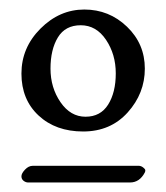

<svg xmlns="http://www.w3.org/2000/svg" viewBox="-20 -544 349 403"><path d="M49 -196H271Q276 -196 280.5 -192.5Q285 -189 285 -186.5Q285 -184 284 -182Q273 -161 253 -161H39Q34 -161 29.5 -164.5Q25 -168 25 -174Q25 -180 32.5 -188Q40 -196 49 -196ZM207 -324.5Q223 -350 223 -390Q223 -430 202.5 -460.5Q182 -491 149.5 -491Q117 -491 101.5 -465.5Q86 -440 86 -400Q86 -360 107 -329.5Q128 -299 159.5 -299Q191 -299 207 -324.5ZM61 -301.5Q25 -335 25 -389.5Q25 -444 65 -484Q105 -524 157 -524Q209 -524 246.5 -488Q284 -452 284 -400Q284 -348 248 -308Q212 -268 154.5 -268Q97 -268 61 -301.5Z"/></svg>

Font: EB Garamond
Style: Regular
Weight: 400
Version: Version 0.012